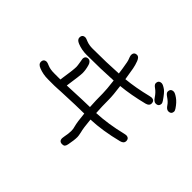

<svg xmlns="http://www.w3.org/2000/svg" viewBox="-168 -924 1335 1335"><g transform="rotate(45 500.0 -256.0)"><path d="M830 -630Q830 -660 860 -660Q873 -660 900 -641Q927 -622 951 -586Q960 -572 960 -566Q960 -536 930 -536Q912 -536 895 -562Q883 -581 852 -602Q830 -617 830 -630ZM730 -612Q730 -642 760 -642Q773 -642 800 -623Q819 -609 851 -562Q860 -548 860 -542Q860 -512 830 -512Q812 -512 795 -538Q775 -568 752 -584Q730 -599 730 -612ZM304 -164Q483 -172 524 -172Q520 -232 520 -302Q520 -337 510 -419Q394 -412 250 -412Q202 -412 160 -429Q130 -441 130 -462Q130 -492 160 -492Q167 -492 190 -482Q215 -472 250 -472Q389 -472 501 -479Q496 -520 486 -574Q484 -588 474 -612Q470 -624 470 -630Q470 -660 500 -660Q518 -660 530 -630Q541 -601 546 -574Q553 -531 561 -483Q655 -492 763 -519Q775 -522 780 -522Q810 -522 810 -492Q810 -470 780 -462Q665 -433 569 -424Q580 -344 580 -302Q580 -233 584 -173Q697 -178 823 -209Q835 -212 840 -212Q870 -212 870 -182Q870 -160 840 -152Q702 -117 588 -113Q595 -34 604 -2Q610 25 610 37Q610 68 600 118Q597 134 590.5 141Q584 148 570 148Q540 148 540 118Q540 110 542 102Q550 62 550 38Q550 16 544 -2Q535 -35 528 -112Q463 -112 304 -105Q302 -105 278.5 -103.5Q255 -102 243 -102H180Q132 -102 90 -119Q60 -131 60 -152Q60 -182 90 -182Q97 -182 120 -172Q145 -162 180 -162H243Q260 -272 260 -302Q260 -314 255 -343L250 -372Q250 -402 280 -402Q289 -402 297.5 -394Q306 -386 310 -372Q321 -335 321 -302Q321 -279 304 -164Z"/></g></svg>

Font: Pecita
Style: Book
Weight: 400
Width: 7
Version: Version 4.3